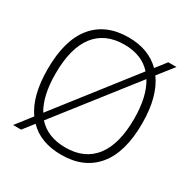

<svg xmlns="http://www.w3.org/2000/svg" viewBox="-168 -909 1066 1077"><g transform="rotate(30 364.5 -370.0)"><path d="M127 -101Q59 -196 59 -369Q59 -557 138.5 -653.5Q218 -750 365 -750Q495 -750 573 -672L626 -740H679L600 -640Q635 -592 653 -524.5Q671 -457 671 -369Q671 -182 591 -86Q511 10 365 10Q230 10 154 -69L100 0H48ZM365 -37Q489 -37 554 -121.5Q619 -206 619 -369Q619 -513 567 -597L185 -109Q249 -37 365 -37ZM110 -369Q110 -227 160 -144L541 -632Q478 -703 365 -703Q240 -703 175 -618.5Q110 -534 110 -369Z"/></g></svg>

Font: Encode Sans Normal
Style: ExtraLight
Weight: 200
Designer: Pablo Impallari, Andres Torresi
Foundry: Pablo Impallari, Andres Torresi
Version: Version 1.000; ttfautohint (v1.00) -l 8 -r 50 -G 200 -x 14 -